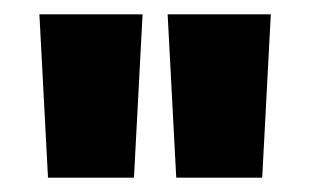

<svg xmlns="http://www.w3.org/2000/svg" viewBox="-20 -710 433 268"><path d="M167 -462H47L35 -690H179ZM346 -462H226L214 -690H358Z"/></svg>

Font: Exo 2.0 Black
Style: Regular
Weight: 900
Designer: Natanael Gama
Version: Version 1.001;PS 001.001;hotconv 1.0.70;makeotf.lib2.5.58329